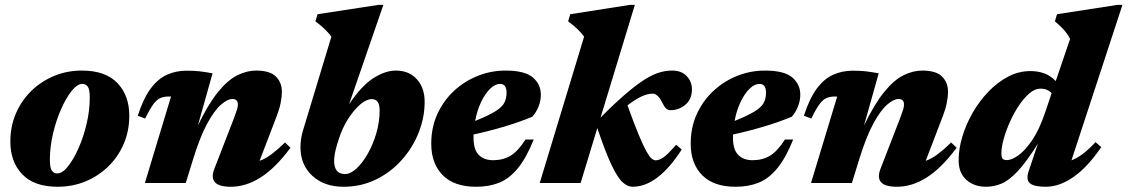

<svg xmlns="http://www.w3.org/2000/svg" viewBox="-20 -734 4522 770"><path d="M308.5 -451Q403 -451 450.8 -401Q498.5 -351 498.5 -270Q498.5 -208.5 476 -156.5Q453.5 -104.5 413.8 -66Q374 -27.5 322.2 -6.2Q270.5 15 211.5 15Q117 15 69.2 -35Q21.5 -85 21.5 -166Q21.5 -227.5 44 -279.5Q66.5 -331.5 106.2 -370Q146 -408.5 197.8 -429.8Q249.5 -451 308.5 -451ZM210 -38.5Q230 -38.5 252.5 -66.5Q275 -94.5 295 -139.8Q315 -185 327.5 -238.2Q340 -291.5 340 -342Q340 -375 332.2 -386.2Q324.5 -397.5 310 -397.5Q290 -397.5 267.5 -369.5Q245 -341.5 225 -296.2Q205 -251 192.5 -197.8Q180 -144.5 180 -94Q180 -61 187.8 -49.8Q195.5 -38.5 210 -38.5Z M562 -258.5 532.5 -270Q555 -339.5 584.2 -378.8Q613.5 -418 649.5 -434.2Q685.5 -450.5 728.5 -450.5Q759 -450.5 780.5 -448Q802 -445.5 832.5 -440L773.5 -230.5Q815.5 -317.5 854.8 -365.5Q894 -413.5 932 -432.2Q970 -451 1007 -451Q1062.5 -451 1086.5 -427Q1110.5 -403 1110.5 -365.5Q1110.5 -346.5 1105.5 -321.2Q1100.5 -296 1089 -266.5L1021 -89Q1045 -97.5 1069 -115.5Q1093 -133.5 1123 -162.5L1145 -141.5Q1084.5 -60 1025.5 -22.5Q966.5 15 905.5 15Q812 15 839.5 -56.5L918.5 -260.5Q927 -283 930.5 -294.8Q934 -306.5 934 -314.5Q934 -337 912 -337Q892.5 -337 866 -314Q839.5 -291 810.5 -237.5Q781.5 -184 753.5 -92.5L725 0H561L666 -347H658.5Q638.5 -347 624 -341.2Q609.5 -335.5 595.5 -316.8Q581.5 -298 562 -258.5Z M1309 -587Q1296 -604.5 1280.8 -618.8Q1265.5 -633 1245 -648.5L1253.5 -677L1498 -714.5H1517.5L1380 -316Q1430 -390.5 1477.8 -420.8Q1525.5 -451 1567.5 -451Q1620 -451 1651.5 -416.5Q1683 -382 1683 -326Q1683 -263 1659 -202.2Q1635 -141.5 1591.2 -92.5Q1547.5 -43.5 1488 -14.2Q1428.5 15 1357.5 15Q1280.5 15 1232.8 -28.8Q1185 -72.5 1185 -144Q1185 -160 1187.5 -177Q1190 -194 1195.5 -212ZM1332.5 -156.5Q1320 -116 1320 -89Q1320 -36 1364 -36Q1385.5 -36 1409.5 -58Q1433.5 -80 1454.8 -117.2Q1476 -154.5 1489.2 -199.8Q1502.5 -245 1502.5 -291.5Q1502.5 -336.5 1471 -336.5Q1449.5 -336.5 1424 -314.5Q1398.5 -292.5 1375.5 -256.2Q1352.5 -220 1339 -177Z M2120.5 -174.5Q2090.5 -100 2056.5 -58.8Q2022.5 -17.5 1981.8 -1.2Q1941 15 1889.5 15Q1801.5 15 1755.5 -31.5Q1709.5 -78 1709.5 -157.5Q1709.5 -223.5 1734.2 -277.2Q1759 -331 1801.2 -370Q1843.5 -409 1896.8 -430Q1950 -451 2007.5 -451Q2084.5 -451 2116.8 -423.5Q2149 -396 2149 -354.5Q2149 -330 2139.8 -306.8Q2130.5 -283.5 2115 -266Q2066.5 -245.5 2004.8 -227Q1943 -208.5 1879 -194.5Q1879 -188.5 1879 -182.5Q1879 -133.5 1900.2 -112.5Q1921.5 -91.5 1957.5 -91.5Q1997.5 -91.5 2027.5 -109.5Q2057.5 -127.5 2087.5 -174.5ZM1985.5 -397.5Q1965.5 -397.5 1945.5 -378Q1925.5 -358.5 1909.5 -325Q1893.5 -291.5 1885.5 -249Q1938 -270 1965.2 -286.8Q1992.5 -303.5 2002 -321Q2011.5 -338.5 2011.5 -362Q2011.5 -397.5 1985.5 -397.5Z M2526 -714.5 2388.5 -262.5Q2447 -321.5 2490.5 -358.5Q2534 -395.5 2566.5 -415.8Q2599 -436 2625 -443.5Q2651 -451 2675 -451Q2713.5 -451 2734.2 -428.5Q2755 -406 2755 -376Q2755 -336.5 2729 -314.2Q2703 -292 2667.5 -292Q2659 -292 2651.5 -298.8Q2644 -305.5 2635 -324Q2618 -358.5 2597 -358.5Q2557 -358.5 2496.5 -311.5Q2523 -238 2541.2 -194Q2559.5 -150 2572 -127.8Q2584.5 -105.5 2593.2 -98.2Q2602 -91 2610 -91Q2623 -91 2640.2 -102.5Q2657.5 -114 2691.5 -153.5L2714 -134.5Q2618 15 2517 15Q2497 15 2477 -3Q2457 -21 2432.8 -71.8Q2408.5 -122.5 2375.5 -220.5L2308.5 0H2144.5L2322.5 -587Q2309.5 -604.5 2294.2 -618.8Q2279 -633 2258.5 -648.5L2267 -677L2506.5 -714.5Z M3161 -174.5Q3131 -100 3097 -58.8Q3063 -17.5 3022.2 -1.2Q2981.5 15 2930 15Q2842 15 2796 -31.5Q2750 -78 2750 -157.5Q2750 -223.5 2774.8 -277.2Q2799.5 -331 2841.8 -370Q2884 -409 2937.2 -430Q2990.5 -451 3048 -451Q3125 -451 3157.2 -423.5Q3189.5 -396 3189.5 -354.5Q3189.5 -330 3180.2 -306.8Q3171 -283.5 3155.5 -266Q3107 -245.5 3045.2 -227Q2983.5 -208.5 2919.5 -194.5Q2919.5 -188.5 2919.5 -182.5Q2919.5 -133.5 2940.8 -112.5Q2962 -91.5 2998 -91.5Q3038 -91.5 3068 -109.5Q3098 -127.5 3128 -174.5ZM3026 -397.5Q3006 -397.5 2986 -378Q2966 -358.5 2950 -325Q2934 -291.5 2926 -249Q2978.5 -270 3005.8 -286.8Q3033 -303.5 3042.5 -321Q3052 -338.5 3052 -362Q3052 -397.5 3026 -397.5Z M3233.5 -258.5 3204 -270Q3226.5 -339.5 3255.8 -378.8Q3285 -418 3321 -434.2Q3357 -450.5 3400 -450.5Q3430.5 -450.5 3452 -448Q3473.5 -445.5 3504 -440L3445 -230.5Q3487 -317.5 3526.2 -365.5Q3565.5 -413.5 3603.5 -432.2Q3641.5 -451 3678.5 -451Q3734 -451 3758 -427Q3782 -403 3782 -365.5Q3782 -346.5 3777 -321.2Q3772 -296 3760.5 -266.5L3692.5 -89Q3716.5 -97.5 3740.5 -115.5Q3764.5 -133.5 3794.5 -162.5L3816.5 -141.5Q3756 -60 3697 -22.5Q3638 15 3577 15Q3483.5 15 3511 -56.5L3590 -260.5Q3598.5 -283 3602 -294.8Q3605.5 -306.5 3605.5 -314.5Q3605.5 -337 3583.5 -337Q3564 -337 3537.5 -314Q3511 -291 3482 -237.5Q3453 -184 3425 -92.5L3396.5 0H3232.5L3337.5 -347H3330Q3310 -347 3295.5 -341.2Q3281 -335.5 3267 -316.8Q3253 -298 3233.5 -258.5Z M4396.5 -144Q4342 -64 4285.5 -24.5Q4229 15 4174 15Q4127 15 4110.5 1Q4094 -13 4105 -46.5L4142.5 -158Q4097 -85.5 4062.2 -48.2Q4027.5 -11 3997.2 2Q3967 15 3934 15Q3887 15 3855.8 -12.5Q3824.5 -40 3824.5 -91.5Q3824.5 -136 3839.2 -185.5Q3854 -235 3880.8 -281.8Q3907.5 -328.5 3943.8 -366.2Q3980 -404 4022.8 -426.5Q4065.5 -449 4112.5 -449Q4142 -449 4167.2 -440Q4192.5 -431 4214 -409L4271.5 -578Q4259.5 -601 4242.8 -618.5Q4226 -636 4210.5 -648.5L4219 -677L4462 -714.5H4481.5L4277 -91Q4299.5 -99.5 4322.8 -117Q4346 -134.5 4373.5 -164ZM3996 -119.5Q3996 -103.5 4000.5 -97.8Q4005 -92 4019 -92Q4037 -92 4063.8 -110.8Q4090.5 -129.5 4119.2 -171.5Q4148 -213.5 4171.5 -283L4197.5 -360.5Q4190.5 -368.5 4179.2 -373.5Q4168 -378.5 4152 -378.5Q4130.5 -378.5 4108.5 -359.8Q4086.5 -341 4066.2 -310.8Q4046 -280.5 4030.2 -245.2Q4014.5 -210 4005.2 -176.8Q3996 -143.5 3996 -119.5Z"/></svg>

Font: Newsreader Text ExtraBold
Style: Italic
Weight: 800
Italic angle: -17°
Designer: Hugues Gentile
Foundry: Production Type
Version: Version 1.001